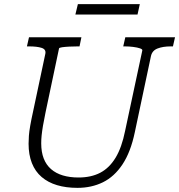

<svg xmlns="http://www.w3.org/2000/svg" viewBox="-20 -890 865 927"><path d="M200 -348Q192 -310 187.5 -283Q183 -256 181 -236.5Q179 -217 179 -198Q179 -156 191 -125Q203 -94 226.5 -73.5Q250 -53 283.5 -43Q317 -33 359 -33Q420 -33 464 -56Q508 -79 538 -128.5Q568 -178 584 -258L667 -646Q669 -652 656 -656.5Q643 -661 623 -663.5Q603 -666 584 -666H575L585 -710H825L815 -666H804Q767 -666 741 -656Q715 -646 709 -620L631 -252Q611 -156 571.5 -96.5Q532 -37 477 -10Q422 17 354 17Q299 17 255.5 4Q212 -9 181 -35.5Q150 -62 134 -102.5Q118 -143 118 -196Q118 -214 119.5 -234.5Q121 -255 126 -283.5Q131 -312 140 -353L199 -631Q203 -652 180.5 -659Q158 -666 121 -666H110L120 -710H373L364 -666H355Q336 -666 315.5 -665Q295 -664 280.5 -662Q266 -660 265 -656ZM356 -870H655L644 -820H344Z"/></svg>

Font: Roboto Serif ExtraLight
Style: Italic
Weight: 250
Italic angle: -10°
Designer: Greg Gazdowicz
Foundry: Commercial Type
Version: Version 1.008